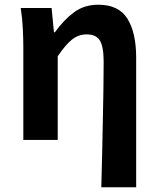

<svg xmlns="http://www.w3.org/2000/svg" viewBox="-20 -594 671 815"><path d="M410 201Q412 135 413.5 63Q415 -9 416.5 -79.5Q418 -150 419 -214.5Q420 -279 420 -331Q420 -396 404 -422Q388 -448 348 -448Q313 -448 285.5 -426Q258 -404 225 -355V0H79V-393Q79 -426 77 -470Q75 -514 68 -560H199L209 -457H213Q251 -510 294.5 -542Q338 -574 397 -574Q484 -574 521 -514.5Q558 -455 558 -349V201H410Z"/></svg>

Font: SpoqaHanSans-Bold
Style: Regular
Weight: 700
Designer: [Spoqa Han Sans] Dong-huui Kim \uAE40 \uB3D9 \uD718   [Noto Sans] Ryoko NISHIZUKA \u897F \u585A \u6DBC \u5B50  (kana & i
Foundry: Spoqa (http://www.spoqa-han-sans.com)
Version: Version 2.000